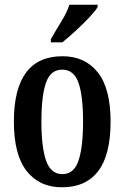

<svg xmlns="http://www.w3.org/2000/svg" viewBox="-20 -786 529 816"><path d="M243 10Q148 10 93.5 -59Q39 -128 39 -269Q39 -547 246 -547Q341 -547 395.5 -478.5Q450 -410 450 -269Q450 -128 397.5 -59Q345 10 243 10ZM245 -46Q294 -46 313.5 -103Q333 -160 333 -269Q333 -379 313.5 -434.5Q294 -490 244 -490Q195 -490 175.5 -434.5Q156 -379 156 -269Q156 -160 176 -103Q196 -46 245 -46ZM196 -619Q216 -655 240 -693.5Q264 -732 275 -766H395V-756Q385 -739 359 -711.5Q333 -684 302 -655.5Q271 -627 245 -606H196Z"/></svg>

Font: Noto Serif Ethiopic ExtraCondensed SemiBold
Style: Regular
Weight: 600
Width: 2
Designer: Monotype Design Team
Foundry: Monotype Imaging Inc.
Version: Version 2.102; ttfautohint (v1.8.4.7-5d5b)